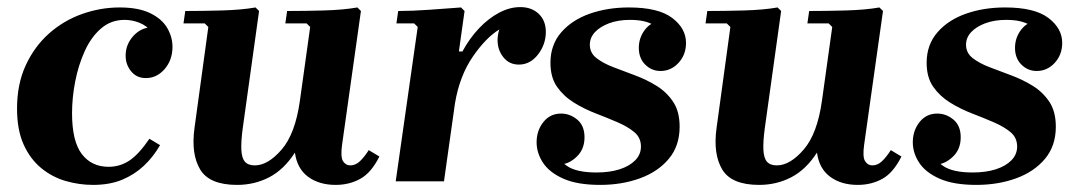

<svg xmlns="http://www.w3.org/2000/svg" viewBox="-20 -511 3039 541"><path d="M242 10Q203 10 165 -1Q127 -12 96 -37.5Q65 -63 46.5 -104Q28 -145 28 -205Q28 -274 52.5 -327Q77 -380 118 -416.5Q159 -453 211 -471.5Q263 -490 317 -490Q370 -490 403 -474Q436 -458 451 -432.5Q466 -407 466 -379Q466 -342 444 -316.5Q422 -291 391 -291Q365 -291 349.5 -310Q334 -329 334 -354Q334 -386 356 -410Q378 -434 409 -434Q434 -434 445 -419.5Q456 -405 456 -388L420 -379Q420 -405 406.5 -422Q393 -439 372.5 -447Q352 -455 331 -455Q293 -455 265 -431Q237 -407 219 -367.5Q201 -328 192 -282Q183 -236 183 -192Q183 -113 210.5 -77Q238 -41 286 -41Q318 -41 344.5 -58.5Q371 -76 401 -120L431 -102Q412 -69 385.5 -44Q359 -19 324 -4.5Q289 10 242 10Z M1019 -88 1049 -70Q1026 -24 995 -7Q964 10 926 10Q879 10 848 -13Q817 -36 811 -81Q780 -33 738.5 -11.5Q697 10 648 10Q570 10 544 -33.5Q518 -77 528 -150L567 -435L557 -445H497L502 -480Q549 -480 604.5 -481.5Q660 -483 700 -490L710 -480L664 -150Q659 -113 660 -89.5Q661 -66 670 -55.5Q679 -45 698 -45Q735 -45 773.5 -89.5Q812 -134 825 -227L854 -435L844 -445H784L789 -480Q836 -480 891.5 -481.5Q947 -483 987 -490L997 -480L944 -104Q939 -69 946.5 -57Q954 -45 967 -45Q982 -45 994.5 -57Q1007 -69 1019 -88Z M1095 0 1157 -435 1147 -445H1097L1102 -480Q1141 -480 1190 -483.5Q1239 -487 1279 -490L1289 -480L1273 -366H1283Q1303 -403 1329.5 -431Q1356 -459 1386 -475Q1416 -491 1446 -491Q1478 -491 1498 -472Q1518 -453 1518 -421Q1518 -386 1496 -357.5Q1474 -329 1442 -329Q1415 -329 1398.5 -349.5Q1382 -370 1382 -398Q1382 -413 1387 -428Q1349 -405 1312 -351Q1275 -297 1262 -220L1231 0Z M1671 10Q1607 10 1567.5 -7.5Q1528 -25 1510 -52.5Q1492 -80 1492 -110Q1492 -143 1511 -167Q1530 -191 1561 -191Q1586 -191 1606.5 -174Q1627 -157 1627 -124Q1627 -90 1604.5 -69Q1582 -48 1559 -48Q1544 -48 1531 -57Q1518 -66 1518 -81H1551Q1551 -62 1577.5 -43.5Q1604 -25 1661 -25Q1698 -25 1726 -34Q1754 -43 1770 -59.5Q1786 -76 1786 -98Q1786 -123 1767.5 -138.5Q1749 -154 1720 -166.5Q1691 -179 1658.5 -191.5Q1626 -204 1597 -222Q1568 -240 1549.5 -266.5Q1531 -293 1531 -334Q1531 -385 1561.5 -420Q1592 -455 1642 -472.5Q1692 -490 1752 -490Q1835 -490 1874 -460.5Q1913 -431 1913 -390Q1913 -357 1892 -334Q1871 -311 1841 -311Q1816 -311 1798 -329Q1780 -347 1780 -376Q1780 -405 1797.5 -427.5Q1815 -450 1839 -450Q1854 -450 1864.5 -439Q1875 -428 1875 -407H1845Q1845 -425 1822 -440Q1799 -455 1755 -455Q1722 -455 1696.5 -445.5Q1671 -436 1656.5 -420.5Q1642 -405 1642 -385Q1642 -362 1660.5 -347.5Q1679 -333 1707.5 -322Q1736 -311 1768.5 -299Q1801 -287 1829.5 -269.5Q1858 -252 1876.5 -224.5Q1895 -197 1895 -154Q1895 -100 1864.5 -63.5Q1834 -27 1783 -8.5Q1732 10 1671 10Z M2490 -88 2520 -70Q2497 -24 2466 -7Q2435 10 2397 10Q2350 10 2319 -13Q2288 -36 2282 -81Q2251 -33 2209.5 -11.5Q2168 10 2119 10Q2041 10 2015 -33.5Q1989 -77 1999 -150L2038 -435L2028 -445H1968L1973 -480Q2020 -480 2075.5 -481.5Q2131 -483 2171 -490L2181 -480L2135 -150Q2130 -113 2131 -89.5Q2132 -66 2141 -55.5Q2150 -45 2169 -45Q2206 -45 2244.5 -89.5Q2283 -134 2296 -227L2325 -435L2315 -445H2255L2260 -480Q2307 -480 2362.5 -481.5Q2418 -483 2458 -490L2468 -480L2415 -104Q2410 -69 2417.5 -57Q2425 -45 2438 -45Q2453 -45 2465.5 -57Q2478 -69 2490 -88Z M2731 10Q2667 10 2627.5 -7.5Q2588 -25 2570 -52.5Q2552 -80 2552 -110Q2552 -143 2571 -167Q2590 -191 2621 -191Q2646 -191 2666.5 -174Q2687 -157 2687 -124Q2687 -90 2664.5 -69Q2642 -48 2619 -48Q2604 -48 2591 -57Q2578 -66 2578 -81H2611Q2611 -62 2637.5 -43.5Q2664 -25 2721 -25Q2758 -25 2786 -34Q2814 -43 2830 -59.5Q2846 -76 2846 -98Q2846 -123 2827.5 -138.5Q2809 -154 2780 -166.5Q2751 -179 2718.5 -191.5Q2686 -204 2657 -222Q2628 -240 2609.5 -266.5Q2591 -293 2591 -334Q2591 -385 2621.5 -420Q2652 -455 2702 -472.5Q2752 -490 2812 -490Q2895 -490 2934 -460.5Q2973 -431 2973 -390Q2973 -357 2952 -334Q2931 -311 2901 -311Q2876 -311 2858 -329Q2840 -347 2840 -376Q2840 -405 2857.5 -427.5Q2875 -450 2899 -450Q2914 -450 2924.5 -439Q2935 -428 2935 -407H2905Q2905 -425 2882 -440Q2859 -455 2815 -455Q2782 -455 2756.5 -445.5Q2731 -436 2716.5 -420.5Q2702 -405 2702 -385Q2702 -362 2720.5 -347.5Q2739 -333 2767.5 -322Q2796 -311 2828.5 -299Q2861 -287 2889.5 -269.5Q2918 -252 2936.5 -224.5Q2955 -197 2955 -154Q2955 -100 2924.5 -63.5Q2894 -27 2843 -8.5Q2792 10 2731 10Z"/></svg>

Font: Brygada 1918
Style: Italic
Weight: 400
Italic angle: -8°
Designer: Mateusz Machalski | Borys Kosmynka | Przemek Hoffer
Foundry: NIEPODLEGLA 2018
Version: Version 3.006